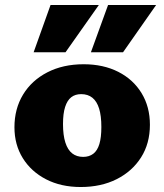

<svg xmlns="http://www.w3.org/2000/svg" viewBox="-20 -741 660 771"><path d="M304 10Q225 10 165 -21Q105 -52 71.5 -106Q38 -160 38 -230Q38 -304 72.5 -361Q107 -418 170 -450.5Q233 -483 316 -483Q395 -483 455 -452.5Q515 -422 548.5 -367Q582 -312 582 -240Q582 -165 546.5 -109Q511 -53 448.5 -21.5Q386 10 304 10ZM314 -111Q338 -111 354.5 -123.5Q371 -136 379 -162.5Q387 -189 387 -231Q387 -276 378 -305Q369 -334 351 -348.5Q333 -363 306 -363Q282 -363 266 -350.5Q250 -338 241.5 -311.5Q233 -285 233 -243Q233 -198 242.5 -168.5Q252 -139 270 -125Q288 -111 314 -111ZM115 -531 183 -721H377L243 -531ZM345 -531 414 -721H607L474 -531Z"/></svg>

Font: Ysabeau SC Black
Style: Regular
Weight: 900
Designer: Christian Thalmann (Catharsis Fonts)
Version: Version 2.001;gftools[0.9.30]; featfreeze: smcp